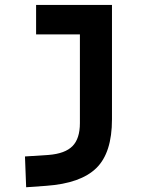

<svg xmlns="http://www.w3.org/2000/svg" viewBox="-20 -538 626 792"><path d="M87.9 234.4 83 107.4 180.7 101.1Q248.5 95.7 279.1 64.7Q309.6 33.7 309.6 -30.3V-396H128.9V-517.6H441.9V-45.9Q441.9 92.3 377.4 155.3Q313 218.3 170.9 228.5Z"/></svg>

Font: Caskaydia Cove
Style: Bold
Weight: 700
Monospace: yes
Designer: Aaron Bell
Foundry: Saja Typeworks
Version: Version 4.300; ttfautohint (v1.8.3)